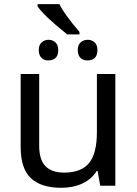

<svg xmlns="http://www.w3.org/2000/svg" viewBox="-20 -891 658 921"><path d="M168 -536.1V-190.9Q168 -126 197.3 -94.7Q226.6 -63.5 287.1 -63Q369.6 -63 407.2 -108.9Q444.8 -154.8 444.8 -256.8V-536.1H533.2V0H460.9L448.2 -70.8H443.8Q419.9 -32.2 376 -11.2Q332 9.8 273.9 9.8Q176.8 9.8 127.9 -36.6Q79.1 -83 79.1 -185.1V-536.1ZM361.3 -726.1H302.2Q188 -817.4 160.2 -860.8V-871.1H265.1Q288.6 -822.3 361.3 -737.8ZM245.6 -612.3Q231.4 -600.6 210.9 -601.1Q190.4 -601.1 178.2 -614.3Q166 -627 166 -651.4Q166 -675.8 180.2 -688Q194.3 -700.2 212.9 -700.2Q231.4 -700.2 245.6 -688Q259.3 -675.8 259.3 -649.9Q259.3 -624 245.6 -612.3ZM447.3 -651.4Q447.3 -601.6 399.9 -601.1Q377.4 -601.1 365.2 -614.3Q353 -627 353 -651.4Q353 -675.8 367.2 -688Q380.9 -700.2 400.4 -700.2Q419.9 -700.2 433.6 -688Q447.3 -675.8 447.3 -651.4Z"/></svg>

Font: NotoSans
Style: Regular
Weight: 400
Designer: Monotype Design team
Foundry: Monotype Imaging Inc.
Version: Version 1.04